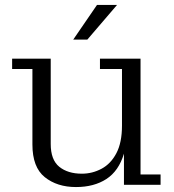

<svg xmlns="http://www.w3.org/2000/svg" viewBox="-20 -747 705 776"><path d="M276 -587 372 -727H453L333 -587ZM287 9Q211 9 161 -31Q111 -71 111 -163V-468H29V-510H185V-165Q185 -101 219.5 -73Q254 -45 311 -45Q353 -45 390.5 -65Q428 -85 450.5 -128Q473 -171 473 -239V-468H384V-510H548V-42H629V0H481V-126Q460 -56 410 -23.5Q360 9 287 9Z"/></svg>

Font: Montagu Slab 16pt Light
Style: Regular
Weight: 300
Designer: Florian Karsten
Foundry: Florian Karsten
Version: Version 1.000; ttfautohint (v1.8.3)